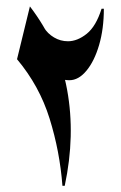

<svg xmlns="http://www.w3.org/2000/svg" viewBox="-20 -580 385 611"><path d="M310.5 -552.2Q310.5 -488.3 295.4 -436.8Q280.3 -385.3 255.1 -355Q230 -324.7 200.7 -324.7Q173.3 -324.7 146 -341.8L119.6 -492.7Q131.3 -473.1 151.9 -460.9Q172.4 -448.7 196.3 -448.7Q226.1 -448.7 255.9 -472.4Q285.6 -496.1 303.2 -552.2ZM34.2 -391.6 75.2 -559.6Q167 -439.5 193.6 -294.2Q220.2 -148.9 186 11.2H178.7Q170.4 -98.1 137.9 -202.4Q105.5 -306.6 34.2 -391.6Z"/></svg>

Font: Lateef
Style: Bold
Weight: 700
Designer: SIL International
Foundry: SIL International
Version: Version 4.200